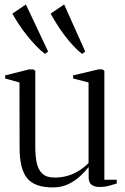

<svg xmlns="http://www.w3.org/2000/svg" viewBox="-20 -808 544 838"><path d="M413.5 8Q392 8 379.5 -1.8Q367 -11.5 367 -33V-79Q352.5 -60.5 330.5 -39.8Q308.5 -19 278.8 -4.5Q249 10 210 10Q131 10 98.2 -30.5Q65.5 -71 65.5 -163L65 -448L2.5 -465.5V-479L106.5 -505H126L134 -499V-166Q134 -126.5 140.5 -96.5Q147 -66.5 165.2 -49.8Q183.5 -33 218 -33Q251 -33 278.5 -41.8Q306 -50.5 328 -65Q350 -79.5 366.5 -96.5V-448L299 -465.5V-479L409 -505H427.5L435.5 -499V-23.5H489.5V-7Q474 -2 455.5 3Q437 8 413.5 8ZM176 -573Q157.5 -587 137.2 -608Q117 -629 97.5 -653.5Q78 -678 61.8 -702.8Q45.5 -727.5 34 -748.5L93 -788.5L190 -583L177 -573ZM338 -573Q319.5 -587 300 -608Q280.5 -629 262 -653.5Q243.5 -678 228 -702.8Q212.5 -727.5 201 -748.5L260 -788.5L352 -583L339 -573Z"/></svg>

Font: Merriweather 144pt Light
Style: Regular
Weight: 300
Version: Version 2.100